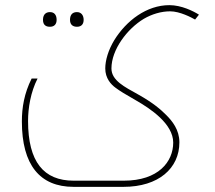

<svg xmlns="http://www.w3.org/2000/svg" viewBox="-20 -486 835 746"><path d="M266 240H460C596 240 677 168 677 67C677 18 649 -16 626 -39C605 -60 576 -86 515 -120C465 -148 413 -173 413 -220C413 -293 474 -374 539 -413C570 -431 606 -442 641 -442C679 -442 724 -418 738 -410L753 -429C731 -443 685 -466 638 -466C550 -466 471 -406 424 -330C401 -292 389 -252 389 -220C389 -182 411 -158 429 -145C445 -133 466 -120 510 -95C564 -64 653 -5 653 68C653 142 596 216 461 216H266C150 216 89 143 89 -16C89 -66 99 -128 126 -181H103C74 -123 65 -68 65 -14C65 155 135 240 266 240ZM174 -382C191 -382 200 -392 200 -409C200 -429 190 -439 174 -439C162 -439 147 -433 147 -409C147 -386 162 -382 174 -382ZM279 -382C297 -382 305 -393 305 -409C305 -426 296 -439 279 -439C262 -439 252 -429 252 -409C252 -391 262 -382 279 -382Z"/></svg>

Font: Noto Kufi Arabic Thin
Style: Regular
Weight: 100
Designer: Monotype Design Team, David Williams, Khaled Hosny
Foundry: Google LLC
Version: Version 2.109